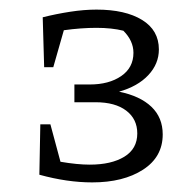

<svg xmlns="http://www.w3.org/2000/svg" viewBox="-20 -751 409 400"><path d="M64 -492H85L106 -414Q141 -408 167 -408Q212 -408 239 -424.5Q266 -441 266 -473Q266 -503 243 -520.5Q220 -538 179 -538H135V-575H167Q207 -575 232.5 -592.5Q258 -610 258 -641Q258 -666 237 -687Q213 -693 181 -693Q149 -693 113 -688L91 -611H72L69 -715Q97 -722 126 -726.5Q155 -731 181 -731Q241 -731 276 -709.5Q311 -688 311 -648Q311 -618 289 -594.5Q267 -571 228 -560Q272 -551 295.5 -528.5Q319 -506 319 -471Q319 -424 278 -397.5Q237 -371 172 -371Q120 -371 62 -387Z"/></svg>

Font: Piazzolla Light
Style: Regular
Weight: 300
Designer: Juan Pablo del Peral
Foundry: Huerta Tipografica
Version: Version 1.330